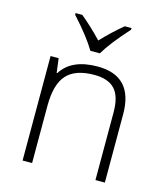

<svg xmlns="http://www.w3.org/2000/svg" viewBox="-114 -854 817 942"><g transform="rotate(15 295.0 -383.0)"><path d="M459 0V-344.2Q459 -424.8 425.3 -460.9Q391.6 -497.1 320.8 -497.1Q225.6 -497.1 181.6 -449.2Q137.7 -401.4 137.2 -293V0H88.9V-530.8H129.9L139.2 -458H142.1Q193.8 -541 326.2 -541Q506.8 -541 506.8 -347.2V0ZM152.8 -766.1H187Q242.7 -720.2 294.9 -665Q347.7 -720.7 402.8 -766.1H437V-757.8Q354 -666 318.8 -606H271Q233.9 -668.5 152.8 -757.8Z"/></g></svg>

Font: OpenSans-Light
Style: Regular
Weight: 300
Foundry: Ascender Corporation
Version: Version 1.10